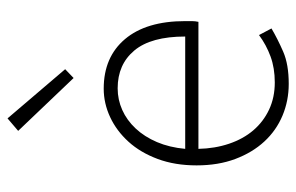

<svg xmlns="http://www.w3.org/2000/svg" viewBox="-162 -632 806 523"><g transform="rotate(-90 241.5 -371.0)"><path d="M274 12Q228 12 187.5 -5Q147 -22 117 -54.5Q87 -87 69.5 -133.5Q52 -180 52 -239Q52 -298 69.5 -345Q87 -392 116.5 -424.5Q146 -457 183.5 -474.5Q221 -492 261 -492Q347 -492 396 -434Q445 -376 445 -270Q445 -261 445 -252Q445 -243 443 -234H97Q98 -189 111 -150.5Q124 -112 147.5 -84.5Q171 -57 204 -41.5Q237 -26 278 -26Q317 -26 348.5 -37.5Q380 -49 407 -69L425 -35Q396 -18 361.5 -3Q327 12 274 12ZM97 -270H403Q403 -363 365 -408.5Q327 -454 262 -454Q231 -454 203 -441.5Q175 -429 152.5 -405Q130 -381 115.5 -347Q101 -313 97 -270ZM290 -574 146 -725 180 -754 314 -597Z"/></g></svg>

Font: hySource Sans Pro Light
Style: Regular
Weight: 300
Designer: Paul D. Hunt
Foundry: Adobe Systems Incorporated
Version: Version 2.021;PS 2.000;hotconv 1.0.86;makeotf.lib2.5.63406